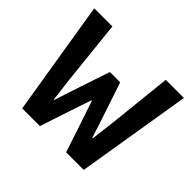

<svg xmlns="http://www.w3.org/2000/svg" viewBox="-130 -672 822 822"><g transform="rotate(45 281.0 -260.5)"><path d="M94.7 0 9.8 -521H119.6L150.9 -225.1L163.6 -123H166.5L189 -192.9L250 -375.5H312.5L373.5 -192.9L396 -123H398.9L411.6 -225.1L442.9 -521H552.7L467.3 0H360.4L327.6 -100.1L282.7 -233.9H279.8L234.9 -100.1L202.1 0Z"/></g></svg>

Font: Reddit Mono SemiBold
Style: Regular
Weight: 600
Monospace: yes
Designer: Stephen Hutchings
Foundry: Reddit
Version: Version 1.014